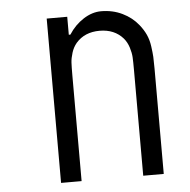

<svg xmlns="http://www.w3.org/2000/svg" viewBox="-50 -726 767 776"><g transform="rotate(-5 333.5 -338.5)"><path d="M388 -677.1Q434.9 -677.1 474 -658.2Q513 -639.3 538.4 -607.4Q554.7 -587.2 564.5 -565.8Q574.2 -544.3 577.8 -518.2Q581.4 -492.2 582.4 -475.3Q583.3 -458.3 583.3 -427.7V0H500V-427.7Q500 -463.5 499 -481.1Q498 -498.7 491.2 -520.5Q484.4 -542.3 470.7 -558.6Q435.5 -599 375 -599Q314.5 -599 279.3 -558.6Q265.6 -542.3 258.8 -520.5Q252 -498.7 251 -481.1Q250 -463.5 250 -427.7V0H166.7V-666.7H250V-593.8H256.5Q280.6 -631.5 316.1 -654.3Q351.6 -677.1 388 -677.1Z"/></g></svg>

Font: Monoid
Style: Regular
Weight: 400
Width: 4
Monospace: yes
Designer: Andreas Larsen (@larsenwork)
Version: Version 0.61